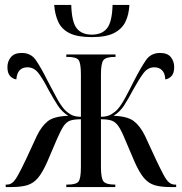

<svg xmlns="http://www.w3.org/2000/svg" viewBox="-20 -756 735 776"><path d="M351 -606Q293 -606 261 -622Q229 -638 215.5 -667.5Q202 -697 199 -736H268Q270 -666 290.5 -641Q311 -616 351 -616Q392 -616 412.5 -641.5Q433 -667 435 -736H503Q501 -697 487 -668Q473 -639 441 -622.5Q409 -606 351 -606ZM3 0V-10H8Q21 -10 31 -18.5Q41 -27 53.5 -49.5Q66 -72 86 -114L129 -207Q148 -246 173 -266Q198 -286 256 -288Q230 -304 213 -330.5Q196 -357 176 -393Q153 -438 135 -461Q117 -484 91 -484Q50 -484 46 -435Q32 -437 21 -448.5Q10 -460 10 -485Q10 -508 24 -525Q38 -542 68 -542Q105 -542 125 -513Q145 -484 172 -430Q193 -390 209 -360.5Q225 -331 240 -314Q251 -302 266.5 -293Q282 -284 307 -284V-455Q307 -501 297.5 -513.5Q288 -526 253 -526H248V-536H447V-526H444Q409 -526 398.5 -513.5Q388 -501 388 -455V-284Q413 -284 429 -293.5Q445 -303 455 -314Q470 -331 486 -360.5Q502 -390 522 -430Q550 -484 570 -513Q590 -542 627 -542Q657 -542 670.5 -525Q684 -508 684 -485Q684 -460 673 -448.5Q662 -437 648 -435Q647 -460 635 -472Q623 -484 604 -484Q578 -484 560.5 -461Q543 -438 518 -393Q499 -357 482 -330.5Q465 -304 439 -288Q496 -286 521.5 -266Q547 -246 566 -207L609 -114Q629 -72 641 -49.5Q653 -27 663.5 -18.5Q674 -10 686 -10H692V0H669Q630 0 605 -7.5Q580 -15 561.5 -37Q543 -59 524 -102L486 -191Q471 -228 459 -245.5Q447 -263 431.5 -268.5Q416 -274 388 -274V-81Q388 -35 398.5 -22.5Q409 -10 444 -10H446V0H248V-10H254Q288 -10 297.5 -22.5Q307 -35 307 -81V-274Q279 -274 263.5 -268.5Q248 -263 236.5 -245.5Q225 -228 209 -191L171 -102Q152 -59 133.5 -37Q115 -15 90 -7.5Q65 0 26 0Z"/></svg>

Font: Noto Serif Display ExtraCondensed
Style: Regular
Weight: 400
Width: 2
Designer: Monotype Design Team
Foundry: Monotype Imaging Inc.
Version: Version 2.009